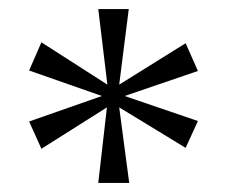

<svg xmlns="http://www.w3.org/2000/svg" viewBox="-20 -780 504 422"><path d="M196 -378H264L242 -544L388 -455L415 -514L254 -569L415 -624L388 -685L242 -594L263 -760H196L216 -594L71 -687L44 -625L204 -569L44 -513L71 -453L215 -544Z"/></svg>

Font: Noto Serif Georgian Light
Style: Regular
Weight: 300
Designer: Monotype Design Team, Akaki Razmadze
Foundry: Google LLC
Version: Version 2.003